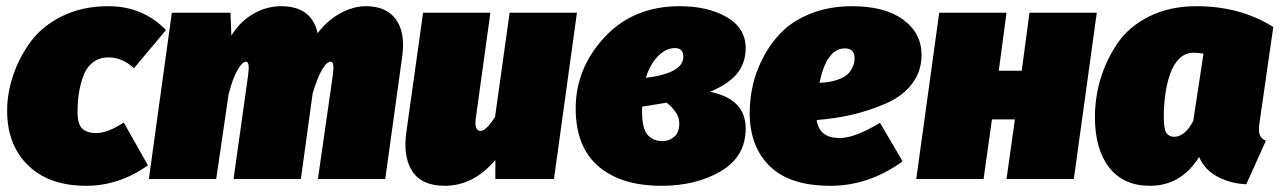

<svg xmlns="http://www.w3.org/2000/svg" viewBox="-20 -577 4125 619"><path d="M329 -557Q441 -557 515 -480L412 -357Q374 -392 330 -392Q300 -392 279 -375.5Q258 -359 248 -330.5Q238 -302 234 -274.5Q230 -247 230 -216Q230 -176 245.5 -162Q261 -148 290 -148Q327 -148 379 -182L457 -44Q364 22 258 22Q138 22 70.5 -44Q3 -110 3 -220Q3 -275 21.5 -331.5Q40 -388 77 -440Q114 -492 179.5 -524.5Q245 -557 329 -557Z M1160 -557Q1225 -557 1256 -515Q1287 -473 1277 -397L1222 0H1005L1053 -335Q1059 -378 1047 -378Q1019 -378 988 -276L950 0H733L780 -335Q786 -378 773 -378Q761 -378 745.5 -351Q730 -324 717 -273L677 0H460L534 -536H723L726 -462Q753 -507 796 -532Q839 -557 886 -557Q985 -557 1004 -470Q1034 -510 1076 -533.5Q1118 -557 1160 -557Z M1414 22Q1340 22 1309.5 -24.5Q1279 -71 1290 -151L1344 -536H1561L1514 -196Q1508 -155 1530 -155Q1547 -155 1576 -200L1623 -536H1840L1766 0H1577V-61Q1506 22 1414 22Z M2171 -557Q2263 -557 2323.5 -521.5Q2384 -486 2384 -422Q2384 -374 2356.5 -340Q2329 -306 2269 -281Q2384 -258 2384 -163Q2384 -72 2304 -25Q2224 22 2113 22Q1982 22 1909 -41Q1836 -104 1836 -227Q1836 -357 1929 -457Q2022 -557 2171 -557ZM2156 -422Q2126 -422 2100.5 -395Q2075 -368 2062 -326Q2183 -341 2183 -394Q2183 -422 2156 -422ZM2129 -246Q2069 -236 2050 -233V-218Q2050 -162 2068 -142Q2086 -122 2117 -122Q2137 -122 2153.5 -136Q2170 -150 2170 -179Q2170 -214 2129 -246Z M2951 -400Q2951 -347 2920.5 -307Q2890 -267 2837.5 -244Q2785 -221 2730.5 -208Q2676 -195 2613 -190Q2621 -132 2687 -132Q2736 -132 2817 -181L2890 -57Q2782 22 2657 22Q2526 22 2461.5 -41.5Q2397 -105 2397 -213Q2397 -259 2407.5 -304.5Q2418 -350 2443 -396.5Q2468 -443 2504.5 -478Q2541 -513 2598.5 -535Q2656 -557 2727 -557Q2833 -557 2892 -513.5Q2951 -470 2951 -400ZM2622 -310Q2654 -311 2677.5 -319Q2701 -327 2711.5 -336.5Q2722 -346 2728 -359Q2734 -372 2734.5 -377.5Q2735 -383 2735 -390Q2735 -421 2704 -421Q2645 -421 2622 -310Z M3225 0 3252 -192H3178L3151 0H2934L3008 -536H3225L3200 -349H3274L3299 -536H3516L3442 0Z M3838 -557Q3978 -557 4085 -490L4041 -184Q4037 -159 4040.5 -145Q4044 -131 4061 -123L3998 17Q3947 15 3905 -7.5Q3863 -30 3846 -71Q3788 22 3687 22Q3602 22 3556 -37Q3510 -96 3510 -199Q3510 -262 3528 -322.5Q3546 -383 3582.5 -437Q3619 -491 3685 -524Q3751 -557 3838 -557ZM3828 -407Q3801 -407 3781.5 -387.5Q3762 -368 3751.5 -336Q3741 -304 3736.5 -270Q3732 -236 3732 -200Q3732 -159 3741 -147.5Q3750 -136 3765 -136Q3800 -136 3827 -187L3860 -404Q3842 -407 3828 -407Z"/></svg>

Font: Fira Sans Ultra
Style: Italic
Weight: 950
Italic angle: -8°
Designer: Carrois Corporate & Edenspiekermann AG
Foundry: Carrois Corporate GbR & Edenspiekermann AG
Version: Version 4.203;PS 004.203;hotconv 1.0.88;makeotf.lib2.5.64775